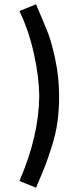

<svg xmlns="http://www.w3.org/2000/svg" viewBox="-20 -767 364 890"><path d="M254 -322Q254 -258 246.5 -203Q239 -148 220.5 -89.5Q202 -31 189.5 1Q177 33 147 103L70 72Q160 -135 162 -322Q161 -411 137 -519Q113 -627 70 -716L147 -747Q187 -654 203 -613Q219 -572 236.5 -490Q254 -408 254 -322Z"/></svg>

Font: Simpel Medium
Style: Regular
Weight: 500
Designer: Janko Jovanovic
Version: Version 1.048;PS 001.048;hotconv 1.0.88;makeotf.lib2.5.64775